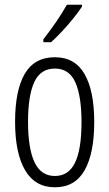

<svg xmlns="http://www.w3.org/2000/svg" viewBox="-20 -785 464 815"><path d="M380 -267Q380 -134 339 -62Q298 10 213 10Q129 10 86.5 -62.5Q44 -135 44 -268Q44 -401 85 -471.5Q126 -542 213 -542Q298 -542 339 -470.5Q380 -399 380 -267ZM99 -268Q99 -155 126.5 -96.5Q154 -38 213 -38Q271 -38 298.5 -94.5Q326 -151 326 -267Q326 -376 300 -435Q274 -494 213 -494Q152 -494 125.5 -436.5Q99 -379 99 -268ZM328 -757Q313 -734 290 -705.5Q267 -677 242 -650.5Q217 -624 197 -606H164V-618Q195 -658 219 -693Q243 -728 264 -765H328Z"/></svg>

Font: Noto Sans Sinhala ExtraCondensed Light
Style: Regular
Weight: 300
Width: 2
Designer: Jelle Bosma - Monotype Design Team
Foundry: Monotype Imaging Inc.
Version: Version 2.006; ttfautohint (v1.8.4.7-5d5b)